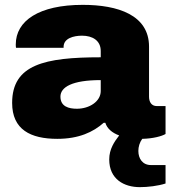

<svg xmlns="http://www.w3.org/2000/svg" viewBox="-20 -560 707 791"><path d="M216 12C305 12 364 -16 407 -54H414C421 -31 441 -13 471 -2C451 24 430 54 430 97C430 179 492 211 556 211C589 211 631 206 662 196V120H602C567 120 550 93 550 62C550 45 555 27 566 12C611 11 647 1 662 -8V-123H626C604 -123 594 -140 594 -162V-368C594 -498 466 -540 321 -540C140 -540 45 -474 45 -377C45 -372 45 -368 46 -363H242V-367C242 -402 283 -413 318 -413C361 -413 395 -393 395 -350V-324C164 -324 30 -294 30 -136C30 -26 106 12 216 12ZM297 -112C263 -112 229 -121 229 -162C229 -201 277 -230 395 -230V-185C395 -142 348 -112 297 -112Z"/></svg>

Font: Archivo Black
Style: Regular
Weight: 900
Designer: Hector Gatti
Foundry: Omnibus-Type
Version: Version 2.001